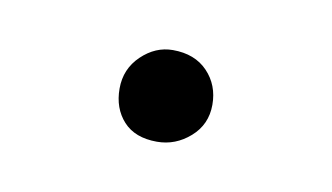

<svg xmlns="http://www.w3.org/2000/svg" viewBox="-28 -348 282 163"><g transform="rotate(10 112.5 -266.5)"><path d="M112 -227Q93 -227 83 -238Q73 -249 73 -266Q73 -283 85 -294.5Q97 -306 112 -306Q131 -306 142 -294.5Q153 -283 153 -266Q153 -249 140.5 -238Q128 -227 112 -227Z"/></g></svg>

Font: Petrona ExtraLight
Style: Regular
Weight: 200
Designer: Ringo R. Seeber
Foundry: Ringo R. Seeber
Version: Version 2.001; ttfautohint (v1.8.3)